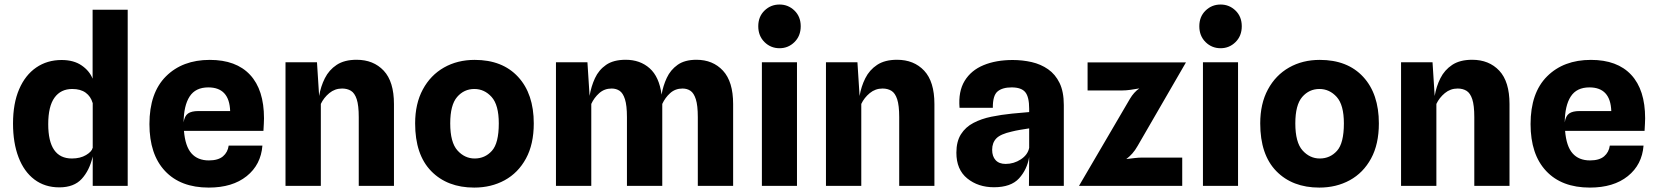

<svg xmlns="http://www.w3.org/2000/svg" viewBox="-20 -821 7312 848"><path d="M242 6.5Q178 6.5 132 -28.2Q86 -63 61.8 -126.5Q37.5 -190 37.5 -275.5Q37.5 -364 64.5 -426.8Q91.5 -489.5 140 -522.8Q188.5 -556 252 -556Q305.5 -556 340.2 -532.2Q375 -508.5 389 -473.5V-778H544V0H389.5V-130.5L389 -128Q375 -68 340.8 -30.8Q306.5 6.5 242 6.5ZM193 -272.5Q193 -121 297.5 -121Q334.5 -121 360 -136.2Q385.5 -151.5 389 -167.5L389.5 -167V-367L389 -366.5Q381 -395 358.5 -411.5Q336 -428 299 -428Q248.5 -428 220.8 -389.8Q193 -351.5 193 -272.5Z M902 7.5Q777.5 7.5 708.8 -65.8Q640 -139 640 -273Q640 -411 713 -483.8Q786 -556.5 906.5 -556.5Q1023 -556.5 1084.5 -490.5Q1146 -424.5 1146 -298.5Q1146 -288 1145.2 -274.2Q1144.5 -260.5 1143.5 -243H792.5Q798 -175 825.5 -143.8Q853 -112.5 902.5 -112.5Q943.5 -112.5 964.8 -130.5Q986 -148.5 990 -178H1139Q1132.5 -93.5 1069.5 -43Q1006.5 7.5 902 7.5ZM856 -330.5H996.5Q993 -435 900 -435Q843.5 -435 817.5 -394.8Q791.5 -354.5 791 -280.5Q795 -309 810.5 -319.8Q826 -330.5 856 -330.5Z M1241 0V-546H1380L1389.5 -397Q1396.5 -439 1414.8 -475.5Q1433 -512 1467 -534.5Q1501 -557 1555 -557Q1629.5 -557 1674.8 -508.8Q1720 -460.5 1720 -361.5V0H1564.5V-303.5Q1564.5 -355.5 1555.5 -382.8Q1546.5 -410 1530 -420Q1513.5 -430 1491 -430Q1459 -430 1434.5 -409.8Q1410 -389.5 1397 -362V0Z M2074.5 7.5Q1955.5 7.5 1884.5 -65.2Q1813.5 -138 1813.5 -276Q1813.5 -363 1847.5 -426Q1881.5 -489 1941 -522.8Q2000.5 -556.5 2076.5 -556.5Q2199 -556.5 2268.2 -481.5Q2337.5 -406.5 2337.5 -276Q2337.5 -184 2303 -120.8Q2268.5 -57.5 2209 -25Q2149.5 7.5 2074.5 7.5ZM2076.5 -121Q2122 -121 2152.5 -154.8Q2183 -188.5 2183 -276Q2183 -357.5 2151.2 -392.8Q2119.5 -428 2075 -428Q2029.5 -428 1999 -392.8Q1968.5 -357.5 1968.5 -276Q1968.5 -192 2000.5 -156.5Q2032.5 -121 2076.5 -121Z M2435.5 0V-546H2574.5L2584 -397.5Q2591 -439.5 2607.8 -475.8Q2624.5 -512 2657 -534.5Q2689.5 -557 2743.5 -557Q2807 -557 2849.2 -519.5Q2891.5 -482 2902 -403Q2908.5 -442 2925 -477.2Q2941.5 -512.5 2973 -534.8Q3004.5 -557 3056 -557Q3128.5 -557 3173.2 -508.8Q3218 -460.5 3218 -361.5V0H3062V-303.5Q3062 -355.5 3053.2 -382.8Q3044.5 -410 3029.5 -420Q3014.5 -430 2994.5 -430Q2962.5 -430 2940 -409.8Q2917.5 -389.5 2905 -362V0H2749V-303.5Q2749 -355.5 2740.2 -382.8Q2731.5 -410 2716.5 -420Q2701.5 -430 2681.5 -430Q2649.5 -430 2626.8 -409.8Q2604 -389.5 2591.5 -362V0Z M3423 -608Q3384 -608 3356.5 -635.2Q3329 -662.5 3329 -705Q3329 -747.5 3356.5 -774.2Q3384 -801 3423 -801Q3461.5 -801 3489 -774.2Q3516.5 -747.5 3516.5 -705Q3516.5 -662.5 3489 -635.2Q3461.5 -608 3423 -608ZM3345 0V-546H3500V0Z M3628 0V-546H3767L3776.5 -397Q3783.5 -439 3801.8 -475.5Q3820 -512 3854 -534.5Q3888 -557 3942 -557Q4016.5 -557 4061.8 -508.8Q4107 -460.5 4107 -361.5V0H3951.5V-303.5Q3951.5 -355.5 3942.5 -382.8Q3933.5 -410 3917 -420Q3900.5 -430 3878 -430Q3846 -430 3821.5 -409.8Q3797 -389.5 3784 -362V0Z M4370 6Q4300 6 4252 -33Q4204 -72 4204 -146.5Q4204 -196 4224.2 -228Q4244.5 -260 4279.5 -278.2Q4314.5 -296.5 4358.5 -305.5Q4403 -314.5 4449.8 -319.2Q4496.5 -324 4525.5 -326V-341Q4525.5 -393 4508.2 -414Q4491 -435 4448 -435Q4407 -435 4385.8 -417Q4364.5 -399 4365 -345H4218Q4212 -417 4240.5 -463.8Q4269 -510.5 4324 -533.2Q4379 -556 4453 -556Q4496 -556 4536.5 -546.8Q4577 -537.5 4609 -515.2Q4641 -493 4659.8 -454.5Q4678.5 -416 4678.5 -357V0H4524.5L4525.5 -127.5Q4516.5 -72.5 4480.8 -33.2Q4445 6 4370 6ZM4421.5 -97Q4458 -97 4488.8 -117.2Q4519.5 -137.5 4525.5 -168V-254Q4505.5 -251 4485 -247.5Q4464.5 -244 4449 -240Q4399 -229 4380.5 -209.8Q4362 -190.5 4362 -159.5Q4362 -130.5 4377.2 -113.8Q4392.5 -97 4421.5 -97Z M4745.5 0 4970.5 -384.5Q4988 -414 5012 -430.5Q4991.5 -427 4972.2 -424.2Q4953 -421.5 4936.5 -421.5H4783.5V-545.5H5218L5004.5 -176.5Q4993.5 -157 4981 -143Q4968.5 -129 4954.5 -118.5Q4974 -121 4992 -123Q5010 -125 5023.5 -125H5201.5V0Z M5371 -608Q5332 -608 5304.5 -635.2Q5277 -662.5 5277 -705Q5277 -747.5 5304.5 -774.2Q5332 -801 5371 -801Q5409.5 -801 5437 -774.2Q5464.5 -747.5 5464.5 -705Q5464.5 -662.5 5437 -635.2Q5409.5 -608 5371 -608ZM5293 0V-546H5448V0Z M5807 7.5Q5688 7.5 5617 -65.2Q5546 -138 5546 -276Q5546 -363 5580 -426Q5614 -489 5673.5 -522.8Q5733 -556.5 5809 -556.5Q5931.5 -556.5 6000.8 -481.5Q6070 -406.5 6070 -276Q6070 -184 6035.5 -120.8Q6001 -57.5 5941.5 -25Q5882 7.5 5807 7.5ZM5809 -121Q5854.5 -121 5885 -154.8Q5915.5 -188.5 5915.5 -276Q5915.5 -357.5 5883.8 -392.8Q5852 -428 5807.5 -428Q5762 -428 5731.5 -392.8Q5701 -357.5 5701 -276Q5701 -192 5733 -156.5Q5765 -121 5809 -121Z M6168 0V-546H6307L6316.5 -397Q6323.5 -439 6341.8 -475.5Q6360 -512 6394 -534.5Q6428 -557 6482 -557Q6556.5 -557 6601.8 -508.8Q6647 -460.5 6647 -361.5V0H6491.5V-303.5Q6491.5 -355.5 6482.5 -382.8Q6473.5 -410 6457 -420Q6440.5 -430 6418 -430Q6386 -430 6361.5 -409.8Q6337 -389.5 6324 -362V0Z M7002 7.5Q6877.5 7.5 6808.8 -65.8Q6740 -139 6740 -273Q6740 -411 6813 -483.8Q6886 -556.5 7006.5 -556.5Q7123 -556.5 7184.5 -490.5Q7246 -424.5 7246 -298.5Q7246 -288 7245.2 -274.2Q7244.5 -260.5 7243.5 -243H6892.5Q6898 -175 6925.5 -143.8Q6953 -112.5 7002.5 -112.5Q7043.5 -112.5 7064.8 -130.5Q7086 -148.5 7090 -178H7239Q7232.5 -93.5 7169.5 -43Q7106.5 7.5 7002 7.5ZM6956 -330.5H7096.5Q7093 -435 7000 -435Q6943.5 -435 6917.5 -394.8Q6891.5 -354.5 6891 -280.5Q6895 -309 6910.5 -319.8Q6926 -330.5 6956 -330.5Z"/></svg>

Font: Spline Sans
Style: Bold
Weight: 700
Designer: Eben Sorkin, Mirko Velimirovic
Foundry: Sorkin Type
Version: Version 1.000; ttfautohint (v1.8.3)